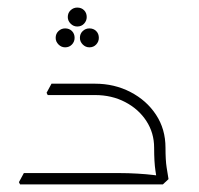

<svg xmlns="http://www.w3.org/2000/svg" viewBox="-20 -487 525 507"><path d="M387 -97Q387 -136 366.5 -167.5Q346 -199 310.5 -217.5Q275 -236 231 -236H114V-247L116 -266H231Q282 -266 324.5 -244Q367 -222 392 -184Q417 -146 417 -97ZM33 0 30 -6 43 -30H145V0ZM43 0V-30H294Q319 -30 343.5 -28.5Q368 -27 384 -25Q400 -23 400 -23V0ZM106 -236 103 -242 116 -266H218V-236ZM396 0Q394 -13 390.5 -36Q387 -59 387 -97H417Q417 -64 420 -45Q423 -26 425 -14L410 0ZM152 -362Q142 -362 134.5 -369.5Q127 -377 127 -387Q127 -398 134.5 -405Q142 -412 152 -412Q163 -412 170 -405Q177 -398 177 -387Q177 -377 170 -369.5Q163 -362 152 -362ZM216 -362Q206 -362 198.5 -369.5Q191 -377 191 -387Q191 -398 198.5 -405Q206 -412 216 -412Q227 -412 234 -405Q241 -398 241 -387Q241 -377 234 -369.5Q227 -362 216 -362ZM184 -417Q174 -417 166.5 -424.5Q159 -432 159 -442Q159 -453 166.5 -460Q174 -467 184 -467Q195 -467 202 -460Q209 -453 209 -442Q209 -432 202 -424.5Q195 -417 184 -417Z"/></svg>

Font: Fustat ExtraLight
Style: Regular
Weight: 250
Designer: Mohamed Gaber, Khaled Hosny, Laura Garcia Mut
Foundry: Kief Type Foundry, Alif Type Foundry, Hard Type Foundry
Version: Version 1.007